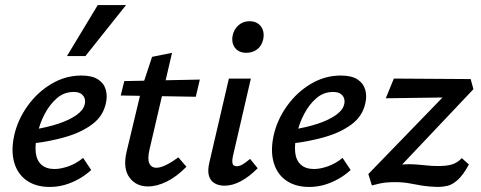

<svg xmlns="http://www.w3.org/2000/svg" viewBox="-20 -729 1902 760"><path d="M177 11Q123 11 86.5 -14Q50 -39 36.5 -85Q23 -131 36 -192Q50 -255 89 -309.5Q128 -364 183.5 -397Q239 -430 302 -430Q344 -430 367.5 -415Q391 -400 398.5 -374.5Q406 -349 399 -320Q388 -269 345 -237Q302 -205 240 -187Q178 -169 108 -161L112 -216Q168 -225 211.5 -239.5Q255 -254 282.5 -273.5Q310 -293 315 -315Q318 -324 316 -335.5Q314 -347 303.5 -356Q293 -365 271 -365Q234 -365 205.5 -340.5Q177 -316 157 -278Q137 -240 128 -198Q118 -157 121.5 -125.5Q125 -94 144 -77Q163 -60 196 -60Q220 -60 250.5 -70.5Q281 -81 309 -104L341 -56Q318 -35 291 -20Q264 -5 235.5 3Q207 11 177 11ZM245 -507 367 -709H479L318 -507Z M566 9Q518 9 492 -27Q466 -63 481 -128L542 -383L582 -504L661 -520L572 -138Q563 -100 571 -82.5Q579 -65 599 -65Q615 -65 637.5 -76Q660 -87 686 -106L718 -69Q680 -30 640.5 -10.5Q601 9 566 9ZM458 -351 472 -408 771 -414 755 -346Z M869 6Q846 6 829.5 -3.5Q813 -13 807 -33.5Q801 -54 809 -87L886 -418H973L902 -111Q898 -93 900.5 -82Q903 -71 917 -71Q928 -71 940 -78Q952 -85 970 -100L1000 -63Q966 -29 933 -11.5Q900 6 869 6ZM955 -520Q935 -520 921.5 -529Q908 -538 902.5 -554Q897 -570 901 -589Q906 -613 924 -629Q942 -645 968 -645Q988 -645 1001.5 -635.5Q1015 -626 1020.5 -610Q1026 -594 1022 -574Q1017 -549 999 -534.5Q981 -520 955 -520Z M1204 11Q1150 11 1113.5 -14Q1077 -39 1063.5 -85Q1050 -131 1063 -192Q1077 -255 1116 -309.5Q1155 -364 1210.5 -397Q1266 -430 1329 -430Q1371 -430 1394.5 -415Q1418 -400 1425.5 -374.5Q1433 -349 1426 -320Q1415 -269 1372 -237Q1329 -205 1267 -187Q1205 -169 1135 -161L1139 -216Q1195 -225 1238.5 -239.5Q1282 -254 1309.5 -273.5Q1337 -293 1342 -315Q1345 -324 1343 -335.5Q1341 -347 1330.5 -356Q1320 -365 1298 -365Q1261 -365 1232.5 -340.5Q1204 -316 1184 -278Q1164 -240 1155 -198Q1145 -157 1148.5 -125.5Q1152 -94 1171 -77Q1190 -60 1223 -60Q1247 -60 1277.5 -70.5Q1308 -81 1336 -104L1368 -56Q1345 -35 1318 -20Q1291 -5 1262.5 3Q1234 11 1204 11Z M1712 11Q1678 10 1652.5 6Q1627 2 1602 -3Q1577 -8 1543 -8Q1508 -8 1485 -3Q1462 2 1452 5L1438 -40L1780 -393L1799 -344L1507 -340L1539 -418L1843 -416L1854 -376L1519 -22L1465 -43Q1488 -55 1522.5 -67Q1557 -79 1598 -79Q1615 -79 1633.5 -77.5Q1652 -76 1671 -74Q1690 -72 1707 -72Q1744 -71 1767 -77.5Q1790 -84 1808 -103L1836 -78Q1814 -37 1792.5 -17.5Q1771 2 1751.5 6.5Q1732 11 1712 11Z"/></svg>

Font: Ysabeau SemiBold
Style: Italic
Weight: 600
Italic angle: -12°
Designer: Christian Thalmann (Catharsis Fonts)
Version: Version 2.002